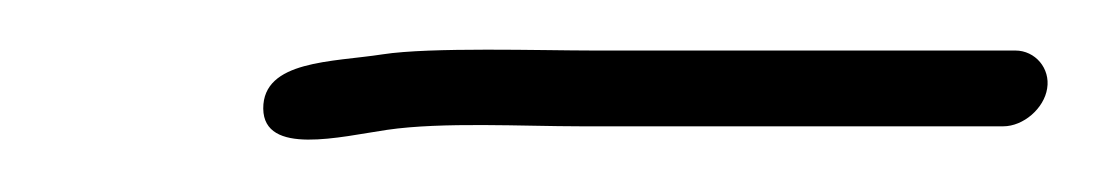

<svg xmlns="http://www.w3.org/2000/svg" viewBox="-20 -322 438 76"><path d="M394.5 -287C395.8 -294.9 389.8 -302 381.9 -302H214.9C194.5 -302 150.3 -303.4 131.5 -300.5C111.6 -297.4 84.1 -298.2 84.2 -279C84.4 -260.2 114.8 -267.9 133.2 -270.6C155.1 -273.8 187.1 -272 210.1 -272H377.1C385.1 -272 393.3 -279.1 394.5 -287Z"/></svg>

Font: MewTooHand
Style: CondIta
Weight: 400
Designer: Mew Too, Robert Jablonski
Version: Version 0.77